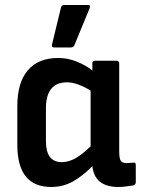

<svg xmlns="http://www.w3.org/2000/svg" viewBox="-20 -734 563 765"><path d="M184 11Q49 11 49 -157V-311Q49 -405 91 -454Q133 -503 212 -503Q250 -503 286 -488.5Q322 -474 348 -453V-481Q348 -492 359 -492H444Q455 -492 455 -481V-131Q455 -102 461.5 -93Q468 -84 485 -84Q492 -84 498.5 -85Q505 -86 512 -86Q521 -88 521 -77V-8Q521 2 510 5Q497 7 481 9Q465 11 452 11Q357 11 348 -72Q311 -34 271.5 -11.5Q232 11 184 11ZM163 -172Q163 -88 226 -88Q253 -88 280 -103Q307 -118 341 -151V-373Q317 -388 292.5 -397Q268 -406 247 -406Q163 -406 163 -302ZM196 -545Q185 -545 187 -556L223 -704Q225 -714 237 -714H330Q343 -714 337 -701L276 -553Q272 -545 263 -545Z"/></svg>

Font: Sofia Sans Semi Condensed
Style: Bold
Weight: 700
Designer: Botio Nikoltchev, Ani Petrova
Foundry: lettersoup
Version: Version 4.100; ttfautohint (v1.8.4.7-5d5b)